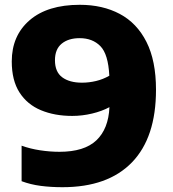

<svg xmlns="http://www.w3.org/2000/svg" viewBox="-20 -770 722 800"><path d="M312.5 -750Q407.5 -750 479 -712Q550.5 -674 590.2 -595.5Q630 -517 630 -396Q630 -197 529.8 -93.5Q429.5 10 240.5 10Q192 10 149.8 4.5Q107.5 -1 70 -15V-163Q106 -150 147 -143.8Q188 -137.5 228 -137.5Q331 -137.5 381.5 -185.2Q432 -233 436 -323.5Q404.5 -306.5 363.5 -296.8Q322.5 -287 281 -287Q207.5 -287 150.5 -310.8Q93.5 -334.5 61.2 -384.8Q29 -435 29 -514Q29 -621.5 103.5 -685.8Q178 -750 312.5 -750ZM321.5 -425.5Q351 -425.5 380.2 -432.5Q409.5 -439.5 435.5 -454.5Q431 -544.5 398.2 -577.8Q365.5 -611 312 -611Q265 -611 237 -588Q209 -565 209 -519Q209 -470.5 239.2 -448Q269.5 -425.5 321.5 -425.5Z"/></svg>

Font: Encode Sans SemiExpanded SemiExpanded ExtraBold
Style: Regular
Weight: 800
Width: 6
Designer: Multiple Designers
Foundry: Impallari Type
Version: Version 3.000; ttfautohint (v1.8.3) -l 8 -r 50 -G 200 -x 14 